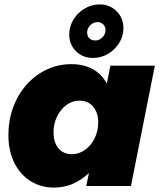

<svg xmlns="http://www.w3.org/2000/svg" viewBox="-20 -841 728 868"><path d="M538 -714Q538 -678 519 -647Q500 -616 468.5 -597.5Q437 -579 401 -579Q354 -579 323.5 -609.5Q293 -640 293 -685Q293 -721 312 -752.5Q331 -784 363 -802.5Q395 -821 430 -821Q477 -821 507.5 -790Q538 -759 538 -714ZM374 -693Q374 -678 384 -668Q394 -658 410 -658Q429 -658 443 -672Q457 -686 457 -705Q457 -720 447 -730.5Q437 -741 421 -741Q402 -741 388 -727Q374 -713 374 -693ZM18 -230Q18 -319 55.5 -392.5Q93 -466 158.5 -508.5Q224 -551 302 -551Q358 -551 399 -528.5Q440 -506 463 -463L479 -544H680L572 0H370L382 -59Q313 7 224 7Q164 7 117 -23Q70 -53 44 -106.5Q18 -160 18 -230ZM424 -288Q424 -332 401 -359Q378 -386 339 -386Q307 -386 280.5 -366.5Q254 -347 238 -314.5Q222 -282 222 -243Q222 -197 244.5 -170.5Q267 -144 305 -144Q337 -144 364.5 -163.5Q392 -183 408 -216Q424 -249 424 -288Z"/></svg>

Font: TypoPRO Montserrat
Style: Italic
Weight: 800
Italic angle: -11.3°
Designer: Julieta Ulanovsky
Foundry: Julieta Ulanovsky
Version: Version 6.001